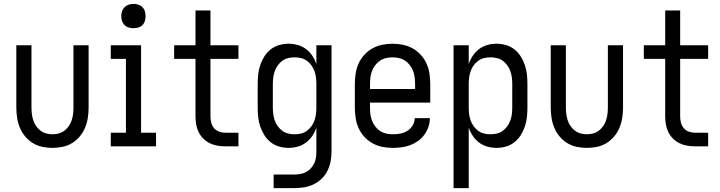

<svg xmlns="http://www.w3.org/2000/svg" viewBox="-20 -753 3707 988"><path d="M250 8Q224 8 197.5 2.5Q171 -3 148.5 -17Q126 -31 109 -51.5Q92 -72 82 -96.5Q72 -121 68 -147.5Q64 -174 64 -200V-520H142V-200Q142 -183 144 -166.5Q146 -150 151 -134.5Q156 -119 165.5 -105Q175 -91 188 -81Q201 -71 217 -66.5Q233 -62 250 -62Q267 -62 283 -66.5Q299 -71 312 -81Q325 -91 334.5 -105Q344 -119 349 -134.5Q354 -150 356 -166.5Q358 -183 358 -200V-520H436V-200Q436 -174 432 -147.5Q428 -121 418 -96.5Q408 -72 391 -51.5Q374 -31 351.5 -17Q329 -3 302.5 2.5Q276 8 250 8Z M550 0V-70H628V-450H550V-520H706V-70H783V0ZM667 -608Q654 -608 642 -611.5Q630 -615 621 -624Q612 -633 608 -645Q604 -657 604 -670Q604 -683 608 -695Q612 -707 621 -716Q630 -725 642 -729Q654 -733 667 -733Q679 -733 691.5 -729Q704 -725 713 -716Q722 -707 725.5 -695Q729 -683 729 -670Q729 -657 725.5 -645Q722 -633 713 -624Q704 -615 691.5 -611.5Q679 -608 667 -608Z M1207 0H1140Q1119 0 1098.5 -3.5Q1078 -7 1059.5 -16Q1041 -25 1026 -40Q1011 -55 1002 -73.5Q993 -92 989.5 -112.5Q986 -133 986 -154V-450H876V-520H986V-699H1063V-520H1207V-450H1063V-154Q1063 -138 1067 -122Q1071 -106 1081.5 -93.5Q1092 -81 1108 -75.5Q1124 -70 1140 -70H1207Z M1388 215V145H1496Q1512 145 1527.5 142Q1543 139 1556.5 131.5Q1570 124 1580.5 112Q1591 100 1597.5 86Q1604 72 1606 56.5Q1608 41 1608 25V-96Q1600 -73 1586.5 -53Q1573 -33 1554 -19Q1535 -5 1512 1.5Q1489 8 1465 8Q1440 8 1416 1Q1392 -6 1372.5 -21.5Q1353 -37 1340 -58Q1327 -79 1319 -102.5Q1311 -126 1308.5 -150.5Q1306 -175 1306 -200V-320Q1306 -345 1308.5 -369.5Q1311 -394 1319 -417.5Q1327 -441 1340 -462Q1353 -483 1372.5 -498.5Q1392 -514 1416 -521Q1440 -528 1465 -528Q1489 -528 1512 -521.5Q1535 -515 1554 -501Q1573 -487 1586.5 -467Q1600 -447 1608 -424V-520H1686V25Q1686 51 1681.5 76Q1677 101 1666 124Q1655 147 1636.5 165.5Q1618 184 1595 195Q1572 206 1547 210.5Q1522 215 1496 215ZM1496 -62Q1513 -62 1529.5 -66Q1546 -70 1559.5 -80Q1573 -90 1583 -104Q1593 -118 1598.5 -134Q1604 -150 1606 -166.5Q1608 -183 1608 -200V-320Q1608 -337 1606 -353.5Q1604 -370 1598.5 -386Q1593 -402 1583 -416Q1573 -430 1559.5 -440Q1546 -450 1529.5 -454Q1513 -458 1496 -458Q1479 -458 1462.5 -454Q1446 -450 1432.5 -440Q1419 -430 1409 -416Q1399 -402 1393.5 -386Q1388 -370 1386 -353.5Q1384 -337 1384 -320V-200Q1384 -183 1386 -166.5Q1388 -150 1393.5 -134Q1399 -118 1409 -104Q1419 -90 1432.5 -80Q1446 -70 1462.5 -66Q1479 -62 1496 -62Z M2000 8Q1973 8 1946.5 2.5Q1920 -3 1896.5 -16Q1873 -29 1854.5 -49.5Q1836 -70 1825 -94.5Q1814 -119 1810 -146Q1806 -173 1806 -200V-320Q1806 -347 1810 -374Q1814 -401 1825 -425.5Q1836 -450 1854.5 -470.5Q1873 -491 1896.5 -504Q1920 -517 1946.5 -522.5Q1973 -528 2000 -528Q2027 -528 2053.5 -522.5Q2080 -517 2103.5 -504Q2127 -491 2145.5 -470.5Q2164 -450 2175 -425.5Q2186 -401 2190 -374Q2194 -347 2194 -320V-225H1884V-200Q1884 -183 1886 -166Q1888 -149 1894 -133Q1900 -117 1910.5 -103Q1921 -89 1935 -79.5Q1949 -70 1966 -66Q1983 -62 2000 -62Q2020 -62 2039.5 -65.5Q2059 -69 2076 -79.5Q2093 -90 2103.5 -107.5Q2114 -125 2114 -145H2192Q2192 -122 2184.5 -100Q2177 -78 2163.5 -59.5Q2150 -41 2131 -27.5Q2112 -14 2090.5 -6Q2069 2 2046 5Q2023 8 2000 8ZM2116 -295V-320Q2116 -337 2114 -354Q2112 -371 2106 -387Q2100 -403 2089.5 -417Q2079 -431 2065 -440.5Q2051 -450 2034 -454Q2017 -458 2000 -458Q1983 -458 1966 -454Q1949 -450 1935 -440.5Q1921 -431 1910.5 -417Q1900 -403 1894 -387Q1888 -371 1886 -354Q1884 -337 1884 -320V-295Z M2314 215V-520H2392V-424Q2400 -447 2413.5 -467Q2427 -487 2446 -501Q2465 -515 2488 -521.5Q2511 -528 2535 -528Q2560 -528 2584 -521Q2608 -514 2627.5 -498.5Q2647 -483 2660 -462Q2673 -441 2681 -417.5Q2689 -394 2691.5 -369.5Q2694 -345 2694 -320V-200Q2694 -175 2691.5 -150.5Q2689 -126 2681 -102.5Q2673 -79 2660 -58Q2647 -37 2627.5 -21.5Q2608 -6 2584 1Q2560 8 2535 8Q2511 8 2488 1.5Q2465 -5 2446 -19Q2427 -33 2413.5 -53Q2400 -73 2392 -96V215ZM2504 -62Q2521 -62 2537.5 -66Q2554 -70 2567.5 -80Q2581 -90 2591 -104Q2601 -118 2606.5 -134Q2612 -150 2614 -166.5Q2616 -183 2616 -200V-320Q2616 -337 2614 -353.5Q2612 -370 2606.5 -386Q2601 -402 2591 -416Q2581 -430 2567.5 -440Q2554 -450 2537.5 -454Q2521 -458 2504 -458Q2487 -458 2470.5 -454Q2454 -450 2440.5 -440Q2427 -430 2417 -416Q2407 -402 2401.5 -386Q2396 -370 2394 -353.5Q2392 -337 2392 -320V-200Q2392 -183 2394 -166.5Q2396 -150 2401.5 -134Q2407 -118 2417 -104Q2427 -90 2440.5 -80Q2454 -70 2470.5 -66Q2487 -62 2504 -62Z M3000 8Q2974 8 2947.5 2.5Q2921 -3 2898.5 -17Q2876 -31 2859 -51.5Q2842 -72 2832 -96.5Q2822 -121 2818 -147.5Q2814 -174 2814 -200V-520H2892V-200Q2892 -183 2894 -166.5Q2896 -150 2901 -134.5Q2906 -119 2915.5 -105Q2925 -91 2938 -81Q2951 -71 2967 -66.5Q2983 -62 3000 -62Q3017 -62 3033 -66.5Q3049 -71 3062 -81Q3075 -91 3084.5 -105Q3094 -119 3099 -134.5Q3104 -150 3106 -166.5Q3108 -183 3108 -200V-520H3186V-200Q3186 -174 3182 -147.5Q3178 -121 3168 -96.5Q3158 -72 3141 -51.5Q3124 -31 3101.5 -17Q3079 -3 3052.5 2.5Q3026 8 3000 8Z M3624 0H3557Q3536 0 3515.5 -3.5Q3495 -7 3476.5 -16Q3458 -25 3443 -40Q3428 -55 3419 -73.5Q3410 -92 3406.5 -112.5Q3403 -133 3403 -154V-450H3293V-520H3403V-699H3480V-520H3624V-450H3480V-154Q3480 -138 3484 -122Q3488 -106 3498.5 -93.5Q3509 -81 3525 -75.5Q3541 -70 3557 -70H3624Z"/></svg>

Font: Huly
Style: Regular
Weight: 400
Designer: Belleve Invis
Foundry: Belleve Invis
Version: Version 33.2.5; ttfautohint (v1.8.4)